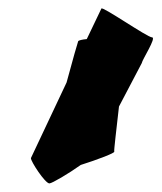

<svg xmlns="http://www.w3.org/2000/svg" viewBox="-20 -721 376 447"><path d="M52 -353C51 -346 85 -294 95 -294C101 -294 140 -317 168 -337C209 -350 248 -365 246 -368C245 -371 251 -419 257 -473L310 -574C311 -582 345 -634 334 -634C323 -634 217 -708 216 -701L182 -630C171 -629 163 -627 162 -625C161 -623 149 -581 135 -529Z"/></svg>

Font: Ampere
Style: SCUltCndIta
Weight: 400
Version: Version 1